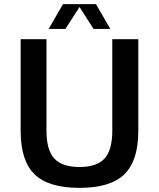

<svg xmlns="http://www.w3.org/2000/svg" viewBox="-20 -890 770 930"><path d="M80.1 -255.9V-700.2H205.1V-255.9Q205.1 -163.6 242.9 -122.3Q280.8 -81.1 365.2 -81.1Q449.2 -81.1 486.6 -122.3Q523.9 -163.6 523.9 -255.9V-700.2H649.9V-255.9Q649.9 -111.3 582.3 -45.7Q514.6 20 365.2 20Q215.3 20 147.7 -45.4Q80.1 -110.8 80.1 -255.9ZM444.8 -870.1 514.2 -750H433.1L365.2 -856L296.9 -750H215.8L285.2 -870.1Z"/></svg>

Font: Fivo Sans Modern Med
Style: Regular
Weight: 450
Designer: Alexander Slobzheninov
Foundry: Alexander Slobzheninov
Version: 1.0